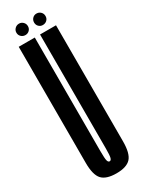

<svg xmlns="http://www.w3.org/2000/svg" viewBox="-204 -789 621 823"><g transform="rotate(-30 106.0 -377.5)"><path d="M105 4.5Q155 4.5 176 -18.2Q197 -41 197 -100.5V-675H118V-112.5Q118 -77 115 -66Q112 -55 105 -55Q97.5 -55 94.8 -66Q92 -77 92 -112.5V-675H12.5V-100.5Q12.5 -41 33.5 -18.2Q54.5 4.5 105 4.5ZM63 -704Q74.5 -704 82.8 -712Q91 -720 91 -732Q91 -744 82.8 -752.2Q74.5 -760.5 63 -760.5Q51 -760.5 42.5 -752.2Q34 -744 34 -732Q34 -720 42.5 -712Q51 -704 63 -704ZM149 -704Q161.5 -704 169.8 -712Q178 -720 178 -732Q178 -744 169.8 -752.2Q161.5 -760.5 149 -760.5Q137.5 -760.5 129.5 -752.2Q121.5 -744 121.5 -732Q121.5 -720 129.5 -712Q137.5 -704 149 -704Z"/></g></svg>

Font: Anybody UltraCondensed
Style: Regular
Weight: 400
Width: 1
Version: Version 1.113;gftools[0.9.25]